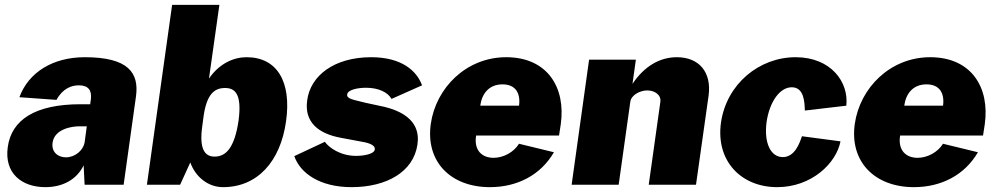

<svg xmlns="http://www.w3.org/2000/svg" viewBox="-20 -762 4113 792"><path d="M167 10C237 10 296 -20 325 -80L329 0H490L541 -365C554 -461 510 -526 330 -526C198 -526 98 -464 60 -361L213 -350C239 -398 276 -410 305 -410C344 -410 359 -390 355 -354L352 -332H312C124 -332 27 -267 12 -155C-3 -48 69 10 167 10ZM252 -113C219 -113 191 -135 197 -174C205 -230 276 -241 307 -241H338L329 -174C323 -142 290 -113 252 -113Z M900 10C1042 10 1137 -96 1160 -262C1183 -425 1123 -526 997 -526C946 -526 886 -502 842 -438L885 -742H690L586 0H723L765 -92C785 -35 836 10 900 10ZM865 -116C822 -116 802 -152 814 -239L820 -284C833 -373 864 -399 908 -399C948 -399 979 -377 964 -264C947 -150 911 -116 865 -116Z M1430 10C1576 10 1686 -54 1702 -166C1709 -214 1700 -288 1567 -321L1488 -338C1437 -351 1410 -354 1412 -372C1414 -392 1456 -400 1490 -400C1542 -400 1580 -381 1595 -354L1721 -410C1699 -470 1637 -526 1511 -526C1360 -526 1260 -451 1247 -347C1235 -258 1293 -210 1389 -193L1464 -179C1495 -174 1529 -166 1526 -145C1523 -126 1479 -119 1449 -119C1384 -119 1337 -153 1320 -177L1194 -118C1218 -48 1299 10 1430 10Z M1944 -203H2286L2293 -248C2315 -401 2238 -526 2068 -526C1903 -526 1778 -399 1757 -251C1735 -95 1839 10 2001 10C2115 10 2211 -41 2265 -134L2121 -169C2099 -134 2057 -111 2016 -111C1969 -111 1934 -141 1944 -203ZM1961 -326C1968 -377 1998 -414 2053 -414C2107 -414 2128 -377 2121 -326Z M2338 0H2532L2580 -342C2584 -371 2621 -389 2650 -389C2680 -389 2708 -371 2704 -342L2656 0H2851L2903 -368C2916 -465 2863 -526 2772 -526C2701 -526 2637 -488 2589 -416L2603 -516H2410Z M3262 -526C3112 -526 2977 -416 2954 -256C2932 -97 3038 10 3186 10C3328 10 3430 -89 3447 -179L3288 -200C3278 -170 3258 -114 3209 -114C3159 -114 3131 -172 3142 -258C3154 -341 3196 -402 3246 -402C3296 -402 3299 -343 3300 -306L3471 -326C3482 -423 3408 -526 3262 -526Z M3693 -203H4035L4042 -248C4064 -401 3987 -526 3817 -526C3652 -526 3527 -399 3506 -251C3484 -95 3588 10 3750 10C3864 10 3960 -41 4014 -134L3870 -169C3848 -134 3806 -111 3765 -111C3718 -111 3683 -141 3693 -203ZM3710 -326C3717 -377 3747 -414 3802 -414C3856 -414 3877 -377 3870 -326Z"/></svg>

Font: United Sans Black
Style: Italic
Weight: 900
Italic angle: -8°
Designer: Pablo Impallari, Rodrigo Fuenzalida (Modified by Dan O. Williams)
Version: Version 1.000;PS 001.000;hotconv 1.0.88;makeotf.lib2.5.64775